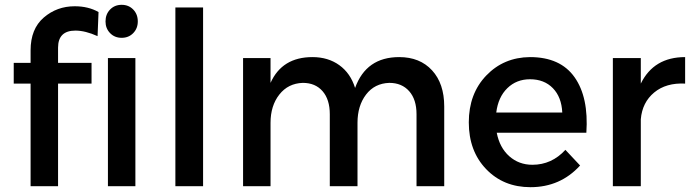

<svg xmlns="http://www.w3.org/2000/svg" viewBox="-20 -773 2881 797"><path d="M418 -684Q418 -714 437 -733.5Q456 -753 485 -753Q514 -753 533 -733.5Q552 -714 552 -684Q552 -655 533 -635.5Q514 -616 485 -616Q456 -616 437 -635.5Q418 -655 418 -684ZM107 -564Q107 -653 161.5 -700Q216 -747 290 -747Q347 -747 389 -723L385 -623Q334 -646 293 -646Q221 -646 221 -575V-512H360V-426H221V0H107V-426H37V-512H107ZM428 0V-532H542V0Z M708 -742H823V0H708Z M1637 -536Q1723 -536 1773.5 -481Q1824 -426 1824 -331V0H1709V-299Q1709 -360 1678.5 -394.5Q1648 -429 1596 -429Q1535 -427 1499.5 -380.5Q1464 -334 1464 -263V0H1349V-299Q1349 -360 1319 -394.5Q1289 -429 1237 -429Q1176 -427 1139.5 -380.5Q1103 -334 1103 -263V0H989V-532H1103V-429Q1151 -536 1277 -536Q1342 -536 1388.5 -502.5Q1435 -469 1454 -408Q1500 -536 1637 -536Z M2180 -536Q2306 -536 2365 -452.5Q2424 -369 2414 -222H2042Q2054 -160 2094 -124.5Q2134 -89 2190 -89Q2270 -89 2327 -151L2388 -86Q2306 4 2182 4Q2070 4 1998 -71Q1926 -146 1926 -265Q1926 -384 1998.5 -459.5Q2071 -535 2180 -536ZM2040 -306H2314Q2311 -370 2275 -407Q2239 -444 2180 -444Q2124 -444 2086 -407Q2048 -370 2040 -306Z M2640 -426Q2694 -536 2824 -536V-426Q2745 -430 2695.5 -389Q2646 -348 2640 -278V0H2524V-532H2640Z"/></svg>

Font: Steamflix Grotesk
Style: Regular
Weight: 400
Designer: Julieta Ulanovsky
Foundry: Julieta Ulanovsky
Version: Version 4.000;PS 004.000;hotconv 1.0.88;makeotf.lib2.5.64775